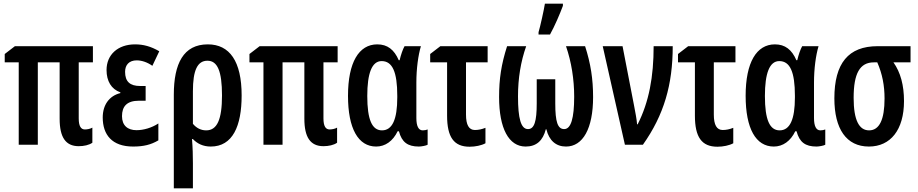

<svg xmlns="http://www.w3.org/2000/svg" viewBox="-20 -796 5048 1056"><path d="M447 -84C425 -84 413 -102 413 -145V-453H491V-542H62L6 -499V-453H83V0H188V-453H308V-143C308 -41 341 8 413 8C441 8 470 2 488 -11V-94C476 -87 459 -84 447 -84Z M781 -323H751C695 -323 668 -347 668 -401C668 -439 690 -464 732 -464C759 -464 790 -454 818 -434L856 -514C810 -541 768 -552 723 -552C628 -552 566 -495 566 -411C566 -350 592 -306 642 -288V-284C581 -269 545 -219 545 -150C545 -55 596 10 712 10C770 10 810 0 851 -24V-117C815 -93 769 -80 731 -80C682 -80 651 -106 651 -157C651 -211 678 -242 744 -242H781Z M1309 -271C1309 -459 1243 -552 1123 -552C989 -552 936 -446 936 -275V240H1041V101C1041 63 1040 16 1036 -31H1041C1065 -6 1097 10 1139 10C1260 10 1309 -103 1309 -271ZM1121 -462C1176 -462 1201 -405 1201 -271C1201 -138 1174 -79 1114 -79C1085 -79 1060 -92 1041 -115V-294C1041 -410 1066 -462 1121 -462Z M1793 -84C1771 -84 1759 -102 1759 -145V-453H1837V-542H1408L1352 -499V-453H1429V0H1534V-453H1654V-143C1654 -41 1687 8 1759 8C1787 8 1816 2 1834 -11V-94C1822 -87 1805 -84 1793 -84Z M2049 10C2099 10 2141 -20 2167 -74H2174C2190 -14 2222 10 2284 10C2297 10 2325 5 2332 0V-84C2325 -81 2315 -79 2305 -79C2282 -79 2270 -102 2270 -147V-342C2270 -418 2280 -492 2295 -542H2205C2195 -524 2185 -495 2178 -465H2173C2148 -523 2111 -552 2055 -552C1954 -552 1894 -453 1894 -269C1894 -89 1950 10 2049 10ZM2081 -79C2026 -79 2000 -138 2000 -268C2000 -392 2025 -460 2079 -460C2138 -460 2165 -401 2165 -269V-260C2165 -140 2138 -79 2081 -79Z M2662 -542H2402L2346 -499V-453H2439V-160C2439 -42 2476 11 2563 11C2594 11 2628 4 2650 -8V-93C2630 -85 2611 -81 2592 -81C2559 -81 2543 -109 2543 -166V-453H2662Z M2942 -606H3005C3032 -655 3058 -716 3076 -764V-776H2977C2973 -748 2951 -648 2942 -619ZM3198 -542H3093C3123 -455 3138 -359 3138 -264C3138 -145 3120 -86 3083 -86C3047 -86 3034 -126 3034 -227V-360H2932V-227C2932 -129 2919 -86 2884 -86C2845 -86 2829 -144 2829 -266C2829 -365 2844 -457 2874 -542H2769C2737 -442 2725 -363 2725 -262C2725 -90 2778 10 2871 10C2931 10 2966 -23 2982 -85H2985C3000 -23 3038 10 3093 10C3186 10 3242 -89 3242 -262C3242 -361 3229 -446 3198 -542Z M3295 -542 3417 0H3516C3632 -164 3680 -330 3680 -542H3575C3575 -375 3550 -236 3487 -112H3484C3482 -140 3475 -175 3467 -217L3404 -542Z M4025 -542H3765L3709 -499V-453H3802V-160C3802 -42 3839 11 3926 11C3957 11 3991 4 4013 -8V-93C3993 -85 3974 -81 3955 -81C3922 -81 3906 -109 3906 -166V-453H4025Z M4236 10C4286 10 4328 -20 4354 -74H4361C4377 -14 4409 10 4471 10C4484 10 4512 5 4519 0V-84C4512 -81 4502 -79 4492 -79C4469 -79 4457 -102 4457 -147V-342C4457 -418 4467 -492 4482 -542H4392C4382 -524 4372 -495 4365 -465H4360C4335 -523 4298 -552 4242 -552C4141 -552 4081 -453 4081 -269C4081 -89 4137 10 4236 10ZM4268 -79C4213 -79 4187 -138 4187 -268C4187 -392 4212 -460 4266 -460C4325 -460 4352 -401 4352 -269V-260C4352 -140 4325 -79 4268 -79Z M4952 -240C4952 -327 4933 -398 4894 -453H4988V-542H4807C4646 -542 4569 -448 4569 -255C4569 -87 4635 10 4759 10C4878 10 4952 -82 4952 -240ZM4675 -258C4675 -392 4709 -453 4786 -453H4805C4833 -389 4845 -325 4845 -254C4845 -139 4817 -79 4760 -79C4705 -79 4675 -135 4675 -258Z"/></svg>

Font: Noto Sans Display Condensed Medium
Style: Regular
Weight: 500
Width: 3
Designer: Monotype Design Team
Foundry: Monotype Imaging Inc.
Version: Version 1.900